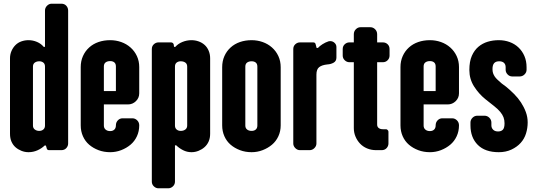

<svg xmlns="http://www.w3.org/2000/svg" viewBox="-20 -811 2895 1037"><path d="M223 -451Q223 -466 214 -473Q205 -480 192 -480Q178 -480 168 -473Q158 -466 158 -451V-133Q158 -119 168 -111.5Q178 -104 192 -104Q205 -104 214 -111.5Q223 -119 223 -133ZM348 -36Q348 -22 338 -11Q328 0 311 0H245Q234 0 232 -11L228 -25H221Q206 -10 183 0.5Q160 11 134 11Q114 11 95.5 3.5Q77 -4 63.5 -16Q50 -28 42 -46Q34 -64 34 -89V-496Q34 -517 42 -535.5Q50 -554 63.5 -567.5Q77 -581 95.5 -587.5Q114 -594 134 -594Q158 -594 180 -584.5Q202 -575 216 -558H223V-754Q223 -769 234 -780Q245 -791 259 -791H311Q328 -791 338 -780Q348 -769 348 -754Z M606 -452Q606 -467 597.5 -474Q589 -481 575 -481Q560 -481 550.5 -474Q541 -467 541 -452V-319H606ZM732 -134Q732 -102 719.5 -75Q707 -48 685 -29.5Q663 -11 634.5 0Q606 11 575 11Q541 11 512 0Q483 -11 461.5 -29.5Q440 -48 428 -75Q416 -102 416 -134V-449Q416 -481 428 -508Q440 -535 461.5 -554.5Q483 -574 512 -584Q541 -594 575 -594Q606 -594 634.5 -584Q663 -574 685 -554.5Q707 -535 719.5 -508Q732 -481 732 -449V-307Q732 -282 714 -264.5Q696 -247 671 -247H541V-133Q541 -119 550.5 -111Q560 -103 575 -103Q589 -103 597.5 -111Q606 -119 606 -134Q606 -150 616.5 -161Q627 -172 642 -172H695Q710 -172 721 -161Q732 -150 732 -134Z M991 -451Q991 -466 981 -473Q971 -480 956 -480Q943 -480 934 -473Q925 -466 925 -451V-133Q925 -119 934 -111.5Q943 -104 956 -104Q971 -104 981 -111.5Q991 -119 991 -133ZM1115 -89Q1115 -65 1107 -47Q1099 -29 1085 -16.5Q1071 -4 1052.5 3.5Q1034 11 1014 11Q990 11 968.5 0Q947 -11 932 -26H925V170Q925 185 914 195.5Q903 206 888 206H836Q822 206 811 195.5Q800 185 800 170V-546Q800 -562 811 -572Q822 -582 836 -582H903Q914 -582 918 -572L920 -558H927Q942 -575 965.5 -584.5Q989 -594 1014 -594Q1034 -594 1052.5 -587.5Q1071 -581 1085 -568.5Q1099 -556 1107 -537Q1115 -518 1115 -496Z M1496 -134Q1496 -102 1483.5 -75Q1471 -48 1449 -29.5Q1427 -11 1398.5 0Q1370 11 1339 11Q1305 11 1276 0Q1247 -11 1225.5 -29.5Q1204 -48 1192 -75Q1180 -102 1180 -134V-448Q1180 -481 1192 -508Q1204 -535 1225.5 -554.5Q1247 -574 1276 -584Q1305 -594 1339 -594Q1370 -594 1398.5 -584Q1427 -574 1449 -554.5Q1471 -535 1483.5 -508Q1496 -481 1496 -448ZM1370 -451Q1370 -466 1361.5 -473Q1353 -480 1339 -480Q1324 -480 1314.5 -473Q1305 -466 1305 -451V-133Q1305 -119 1314.5 -111.5Q1324 -104 1339 -104Q1353 -104 1361.5 -111.5Q1370 -119 1370 -133Z M1797 -500Q1797 -481 1782 -472.5Q1767 -464 1748 -463Q1719 -460 1704 -448.5Q1689 -437 1689 -408V-36Q1689 -22 1678 -11Q1667 0 1652 0H1600Q1586 0 1575 -11Q1564 -22 1564 -36V-546Q1564 -562 1575 -572Q1586 -582 1600 -582H1672Q1683 -582 1685 -571L1690 -552H1697Q1706 -562 1721.5 -572Q1737 -582 1755 -588Q1759 -589 1763 -589Q1777 -589 1787 -579.5Q1797 -570 1797 -557Z M2084 -511Q2084 -496 2073.5 -485.5Q2063 -475 2048 -475H2017V-138Q2017 -126 2025.5 -119.5Q2034 -113 2048 -113H2065Q2070 -113 2074 -108.5Q2078 -104 2078 -100V-36Q2078 -22 2068 -11Q2058 0 2041 0H2012Q1985 0 1962.5 -9.5Q1940 -19 1924.5 -35.5Q1909 -52 1900 -73.5Q1891 -95 1891 -119V-475H1867Q1853 -475 1842 -485.5Q1831 -496 1831 -511V-546Q1831 -562 1842 -572Q1853 -582 1867 -582H1891V-626Q1891 -642 1902 -653Q1913 -664 1927 -664H1980Q1995 -664 2006 -653Q2017 -642 2017 -626V-582H2048Q2063 -582 2073.5 -572Q2084 -562 2084 -546Z M2333 -452Q2333 -467 2324.5 -474Q2316 -481 2302 -481Q2287 -481 2277.5 -474Q2268 -467 2268 -452V-319H2333ZM2459 -134Q2459 -102 2446.5 -75Q2434 -48 2412 -29.5Q2390 -11 2361.5 0Q2333 11 2302 11Q2268 11 2239 0Q2210 -11 2188.5 -29.5Q2167 -48 2155 -75Q2143 -102 2143 -134V-449Q2143 -481 2155 -508Q2167 -535 2188.5 -554.5Q2210 -574 2239 -584Q2268 -594 2302 -594Q2333 -594 2361.5 -584Q2390 -574 2412 -554.5Q2434 -535 2446.5 -508Q2459 -481 2459 -449V-307Q2459 -282 2441 -264.5Q2423 -247 2398 -247H2268V-133Q2268 -119 2277.5 -111Q2287 -103 2302 -103Q2316 -103 2324.5 -111Q2333 -119 2333 -134Q2333 -150 2343.5 -161Q2354 -172 2369 -172H2422Q2437 -172 2448 -161Q2459 -150 2459 -134Z M2830 -150Q2830 -119 2821 -90Q2812 -61 2792 -39Q2772 -17 2742 -3Q2712 11 2674 11Q2600 11 2560.5 -28.5Q2521 -68 2521 -134V-149Q2521 -164 2532 -175Q2543 -186 2558 -186H2597Q2612 -186 2623 -175Q2634 -164 2634 -149V-134Q2634 -120 2643.5 -110.5Q2653 -101 2670 -101Q2687 -101 2696 -110.5Q2705 -120 2705 -145Q2705 -163 2699.5 -177.5Q2694 -192 2682 -206.5Q2670 -221 2650 -237Q2630 -253 2602 -275Q2566 -304 2540.5 -344Q2515 -384 2515 -433Q2515 -479 2528.5 -509.5Q2542 -540 2564 -558.5Q2586 -577 2614 -585.5Q2642 -594 2674 -594Q2705 -594 2732.5 -584Q2760 -574 2780.5 -554.5Q2801 -535 2812.5 -508Q2824 -481 2824 -448V-434Q2824 -420 2813 -409Q2802 -398 2786 -398H2747Q2732 -398 2721.5 -409Q2711 -420 2711 -434V-448Q2711 -463 2702 -471.5Q2693 -480 2676 -480Q2658 -480 2649 -470Q2640 -460 2640 -438Q2640 -425 2643 -416Q2646 -407 2651.5 -398.5Q2657 -390 2666.5 -381Q2676 -372 2690 -360L2713 -343Q2735 -325 2756.5 -303.5Q2778 -282 2794 -257.5Q2810 -233 2820 -206Q2830 -179 2830 -150Z"/></svg>

Font: H.H. Samuel
Style: Regular
Weight: 900
Width: 1
Designer: deFharo
Foundry: deFharo
Version: Version 1.009